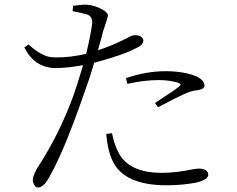

<svg xmlns="http://www.w3.org/2000/svg" viewBox="-20 -795 1040 843"><path d="M539.1 -426.8 533.2 -452.1Q622.1 -482.4 707 -482.4Q788.1 -482.4 843.8 -459Q877 -442.4 877.9 -418.9Q877.9 -404.3 849.6 -399.4Q847.7 -399.4 841.8 -398.4Q816.4 -395.5 784.2 -379.9Q771.5 -375 673.8 -324.2L660.2 -342.8Q756.8 -405.3 768.6 -417Q778.3 -424.8 764.6 -430.7Q727.5 -443.4 676.8 -443.4Q613.3 -443.4 539.1 -426.8ZM298.8 -746.1 300.8 -769.5Q343.8 -775.4 360.4 -774.4Q400.4 -771.5 436.5 -749Q453.1 -737.3 454.1 -727.5Q454.1 -721.7 437.5 -671.9Q434.6 -664.1 432.6 -657.2Q429.7 -646.5 422.9 -620.1Q414.1 -590.8 410.2 -574.2Q475.6 -595.7 540 -628.9Q560.5 -640.6 572.3 -640.6Q598.6 -640.6 607.4 -625Q609.4 -621.1 609.4 -618.2Q609.4 -597.7 579.1 -584Q574.2 -582 570.3 -580.1Q529.3 -557.6 418.9 -526.4Q405.3 -522.5 393.6 -519.5Q374 -452.1 342.8 -366.2Q251 -104.5 185.5 1Q166 27.3 147.5 28.3Q132.8 28.3 126 6.8Q124 0 124 -5.9Q124 -20.5 139.6 -49.8Q140.6 -52.7 141.6 -53.7Q242.2 -208 303.7 -378.9Q326.2 -445.3 344.7 -508.8Q273.4 -496.1 222.7 -496.1Q130.9 -498 86.9 -586.9L105.5 -599.6Q157.2 -552.7 198.2 -544.9Q211.9 -543 225.6 -543Q286.1 -542 358.4 -558.6Q378.9 -644.5 384.8 -692.4Q386.7 -718.8 367.2 -729.5Q364.3 -730.5 362.3 -731.4Q341.8 -737.3 298.8 -746.1ZM446.3 -207 471.7 -210Q482.4 -154.3 506.8 -113.3Q556.6 -36.1 689.5 -36.1Q752.9 -36.1 827.1 -51.8Q842.8 -54.7 852.5 -54.7Q885.7 -54.7 893.6 -34.2Q894.5 -30.3 894.5 -27.3Q892.6 -4.9 840.8 6.8Q779.3 18.6 709 18.6Q521.5 17.6 472.7 -91.8Q452.1 -137.7 446.3 -207Z"/></svg>

Font: GenYoMin JP Light
Style: Regular
Weight: 300
Version: Version 1.001;PS 1;hotconv 16.6.51;makeotf.lib2.5.65220 DEVE